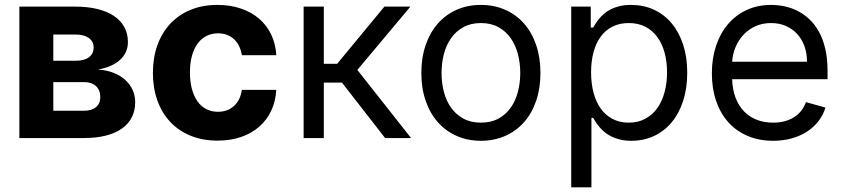

<svg xmlns="http://www.w3.org/2000/svg" viewBox="-20 -573 3506 797"><path d="M60.4 -545.5H293Q343.4 -545.5 383.9 -535.7Q424.4 -525.9 452.6 -507.1Q480.8 -488.3 495.9 -460.9Q511 -433.6 511 -398.1Q511 -376.1 502.5 -357.4Q494 -338.8 478 -324.2Q462 -309.7 438.9 -299.5Q415.8 -289.4 386.4 -284.4Q423.3 -282 452.1 -270.4Q480.8 -258.9 500.5 -240.8Q520.2 -222.7 530.7 -199.2Q541.2 -175.8 541.2 -148.8Q541.2 -114 527.2 -86.3Q513.1 -58.6 486.2 -39.4Q459.2 -20.2 419.6 -10.1Q380 0 328.8 0H60.4ZM328.8 -113.3Q360.4 -113.3 378.4 -128.2Q396.3 -143.1 396.3 -169.7Q396.3 -198.9 378.4 -215.6Q360.4 -232.2 328.8 -232.2H201.3V-113.3ZM296.2 -321Q330.3 -321 349.4 -335.6Q368.6 -350.1 368.6 -376.1Q368.6 -401.3 348.5 -415.5Q328.5 -429.7 293 -429.7H201.3V-321Z M883.2 10.7Q820.3 10.7 770.4 -9.9Q720.5 -30.5 685.9 -67.8Q651.3 -105.1 633 -156.8Q614.7 -208.5 614.7 -270.6Q614.7 -333.5 633.3 -385.3Q652 -437.1 686.6 -474.3Q721.2 -511.4 770.8 -532Q820.3 -552.6 882.5 -552.6Q935.7 -552.6 979.8 -537.6Q1023.8 -522.7 1055.6 -495.4Q1087.4 -468 1105.8 -429.5Q1124.3 -391 1126.8 -343.8H984Q980.8 -364 972.8 -380.9Q964.8 -397.7 952.2 -409.6Q939.6 -421.5 922.8 -428.1Q905.9 -434.7 884.9 -434.7Q858.7 -434.7 837.2 -423.8Q815.7 -413 800.4 -392.2Q785.2 -371.4 776.8 -341.4Q768.5 -311.4 768.5 -272.7Q768.5 -233.7 776.8 -203.1Q785.2 -172.6 800.2 -151.6Q815.3 -130.7 836.8 -119.9Q858.3 -109 884.9 -109Q924 -109 950.6 -132.5Q977.3 -155.9 984 -199.9H1126.8Q1124.3 -153.1 1106.2 -114.2Q1088.1 -75.3 1056.6 -47.6Q1025.2 -19.9 981.4 -4.6Q937.5 10.7 883.2 10.7Z M1240.4 -545.5H1324.2V-308.2H1379.6L1575.6 -545.5H1683.6L1463.4 -282.7L1686.4 0H1578.5L1399.5 -230.1H1324.2V0H1240.4Z M1976.2 11.4Q1920.8 11.4 1875.4 -8.9Q1829.9 -29.1 1797.4 -65.9Q1764.9 -102.6 1747 -154.7Q1729 -206.7 1729 -269.9Q1729 -333.8 1747 -386Q1764.9 -438.2 1797.4 -475.1Q1829.9 -512.1 1875.4 -532.3Q1920.8 -552.6 1976.2 -552.6Q2031.6 -552.6 2077.2 -532.3Q2122.9 -512.1 2155.4 -475.1Q2187.9 -438.2 2205.6 -386Q2223.4 -333.8 2223.4 -269.9Q2223.4 -206.7 2205.6 -154.7Q2187.9 -102.6 2155.4 -65.9Q2122.9 -29.1 2077.2 -8.9Q2031.6 11.4 1976.2 11.4ZM1976.2 -63.9Q2018.5 -63.9 2049.2 -80.8Q2079.9 -97.7 2100 -125.9Q2120 -154.1 2129.8 -191.6Q2139.6 -229 2139.6 -269.9Q2139.6 -311.1 2129.8 -348.5Q2120 -386 2100 -414.6Q2079.9 -443.2 2049.2 -460.2Q2018.5 -477.3 1976.2 -477.3Q1934.3 -477.3 1903.4 -460.2Q1872.5 -443.2 1852.5 -414.6Q1832.4 -386 1822.6 -348.5Q1812.9 -311.1 1812.9 -269.9Q1812.9 -229 1822.6 -191.6Q1832.4 -154.1 1852.5 -125.9Q1872.5 -97.7 1903.4 -80.8Q1934.3 -63.9 1976.2 -63.9Z M2351.2 -545.5H2432.2V-458.8H2442.1Q2446.7 -465.9 2452.8 -475.7Q2458.8 -485.4 2467.5 -495.7Q2476.2 -506 2487.9 -516.3Q2499.6 -526.6 2515.6 -534.6Q2531.6 -542.6 2552.4 -547.6Q2573.2 -552.6 2599.8 -552.6Q2651.6 -552.6 2694.4 -532.8Q2737.2 -513.1 2767.9 -476.4Q2798.7 -439.6 2815.7 -387.8Q2832.7 -335.9 2832.7 -271.3Q2832.7 -206.3 2815.7 -154.1Q2798.7 -101.9 2768.1 -65.2Q2737.6 -28.4 2695 -8.5Q2652.3 11.4 2601.2 11.4Q2574.9 11.4 2554.2 6.4Q2533.4 1.4 2517.2 -6.7Q2501.1 -14.9 2489.2 -25Q2477.3 -35.2 2468.2 -45.8Q2459.2 -56.5 2452.9 -66.4Q2446.7 -76.3 2442.1 -83.8H2435V204.5H2351.2ZM2433.6 -272.7Q2433.6 -226.6 2443.9 -188Q2454.2 -149.5 2473.9 -122Q2493.6 -94.5 2522.9 -79.2Q2552.2 -63.9 2589.8 -63.9Q2629.3 -63.9 2659.1 -80.3Q2688.9 -96.6 2708.8 -124.8Q2728.7 -153.1 2738.8 -191.1Q2748.9 -229 2748.9 -272.7Q2748.9 -316.1 2739 -353.3Q2729 -390.6 2709.3 -418.1Q2689.6 -445.7 2659.8 -461.5Q2630 -477.3 2589.8 -477.3Q2551.5 -477.3 2522.4 -462.5Q2493.3 -447.8 2473.5 -420.8Q2453.8 -393.8 2443.7 -356.2Q2433.6 -318.5 2433.6 -272.7Z M3189.3 11.4Q3130.3 11.4 3083.1 -8.9Q3035.9 -29.1 3003 -65.9Q2970.2 -102.6 2952.6 -154.1Q2935 -205.6 2935 -268.5Q2935 -331.3 2952.6 -383.5Q2970.2 -435.7 3002.5 -473.4Q3034.8 -511 3080.1 -531.8Q3125.4 -552.6 3180.8 -552.6Q3209.2 -552.6 3237.6 -546.5Q3266 -540.5 3292.1 -527Q3318.2 -513.5 3340.6 -492.4Q3362.9 -471.2 3379.6 -440.9Q3396.3 -410.5 3405.7 -370.6Q3415.1 -330.6 3415.1 -279.8V-244.3H3019.2Q3020.6 -200.6 3033.6 -166.9Q3046.5 -133.2 3068.9 -110.3Q3091.3 -87.4 3121.8 -75.6Q3152.3 -63.9 3189.3 -63.9Q3238.6 -63.9 3274.1 -85.2Q3309.7 -106.5 3325.6 -149.1L3406.6 -126.4Q3397 -95.5 3377.5 -70.1Q3358 -44.7 3329.9 -26.6Q3301.8 -8.5 3266.3 1.4Q3230.8 11.4 3189.3 11.4ZM3329.9 -316.8Q3329.9 -351.6 3319.4 -380.9Q3308.9 -410.2 3289.4 -431.6Q3269.9 -453.1 3242.4 -465.2Q3214.8 -477.3 3180.8 -477.3Q3144.9 -477.3 3115.9 -464.1Q3087 -451 3066.2 -428.8Q3045.5 -406.6 3033.4 -377.7Q3021.3 -348.7 3019.2 -316.8Z"/></svg>

Font: Fast_Sans
Style: Regular
Weight: 400
Designer: Rasmus Andersson
Foundry: rsms
Version: Version 3.018;git-588b23468